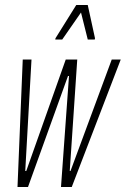

<svg xmlns="http://www.w3.org/2000/svg" viewBox="-20 -748 503 768"><path d="M50 0 71 -510H106L81 -64H85L243 -510H289L259 -64H262L427 -510H463L267 0H224L256 -444H252L92 0ZM201 -590 202 -595 285 -728H331L360 -595L359 -590H331L304 -698L229 -590Z"/></svg>

Font: Saira Ultra Condensed Thin
Style: Italic
Weight: 100
Width: 1
Italic angle: -12°
Designer: Hector Gatti with collaboration of the Omnibus-Type team
Foundry: Omnibus-Type
Version: Version 1.001; ttfautohint (v1.8)